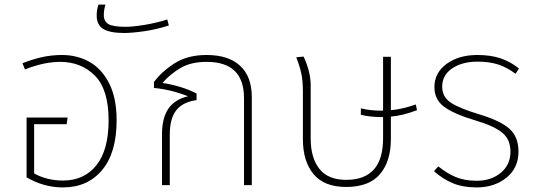

<svg xmlns="http://www.w3.org/2000/svg" viewBox="-20 -808 2354 838"><path d="M489 -283Q489 -141 425.5 -65.5Q362 10 255 10Q171 10 96 -34V-295H275L271 -266H129V-51Q185 -20 255 -20Q347 -20 400.5 -86.5Q454 -153 454 -283Q454 -418 394 -478Q334 -538 243 -538Q172 -538 89 -505L78 -532Q124 -550 165 -559Q206 -568 251 -568Q316 -568 369.5 -538.5Q423 -509 456 -445Q489 -381 489 -283Z M402 -740Q402 -767 410 -788H440Q433 -762 433 -743Q433 -715 453 -703Q473 -691 528 -691Q560 -691 611.5 -699.5Q663 -708 710 -723L717 -697Q666 -680 611.5 -672Q557 -664 522 -664Q460 -664 431 -681.5Q402 -699 402 -740Z M1079 -384V0H1045V-380Q1045 -538 882 -538Q813 -538 767.5 -511Q722 -484 689 -446Q773 -433 838 -400V-371Q778 -363 749.5 -327Q721 -291 721 -220V0H687V-220Q687 -294 715.5 -334.5Q744 -375 801 -388Q723 -418 652 -424V-450Q686 -496 742.5 -532Q799 -568 882 -568Q977 -568 1028 -521Q1079 -474 1079 -384Z M1686 -299V-201Q1686 -104 1638.5 -48Q1591 8 1491 8Q1395 8 1348.5 -48Q1302 -104 1302 -201V-408Q1302 -455 1295 -487.5Q1288 -520 1273 -558L1305 -561Q1335 -497 1336 -439V-204Q1336 -119 1374 -71Q1412 -23 1491 -23Q1652 -23 1652 -204V-297H1646Q1596 -297 1555 -307V-335Q1596 -325 1644 -325H1652V-560H1686V-327Q1734 -331 1795 -352L1800 -327Q1736 -303 1686 -299Z M2245 -509 2230 -486Q2193 -514 2154.5 -526.5Q2116 -539 2065 -539Q1997 -539 1953.5 -509.5Q1910 -480 1910 -430Q1910 -385 1947.5 -360Q1985 -335 2075 -308Q2164 -281 2203.5 -246Q2243 -211 2243 -146Q2243 -75 2190.5 -32.5Q2138 10 2060 10Q2000 10 1956 -8.5Q1912 -27 1874 -61L1893 -82Q1929 -52 1968.5 -35.5Q2008 -19 2060 -19Q2124 -19 2166 -54Q2208 -89 2208 -146Q2208 -199 2172.5 -228.5Q2137 -258 2056 -282Q1962 -310 1919 -341.5Q1876 -373 1876 -428Q1876 -490 1929 -529Q1982 -568 2064 -568Q2121 -568 2164.5 -553.5Q2208 -539 2245 -509Z"/></svg>

Font: FiraGO UltraLight
Style: Regular
Weight: 200
Designer: bBox Type
Foundry: bBox Type GmbH
Version: Version 1.001